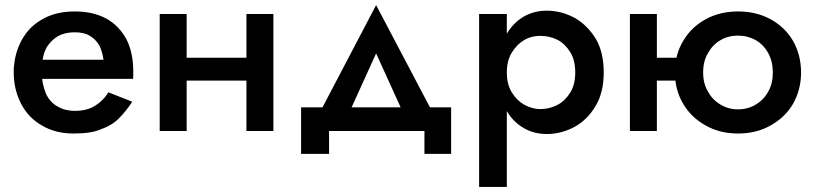

<svg xmlns="http://www.w3.org/2000/svg" viewBox="-20 -515 3204 755"><path d="M387 -280H99V-205H503Q504 -206 504 -222V-235Q504 -308 477 -361Q448 -414 398 -442Q346 -470 274 -470Q208 -470 159 -446Q107 -420 79 -379Q49 -337 38 -279L35 -255Q34 -254 34 -230Q34 -163 63 -107Q92 -51 146 -21Q198 10 269 10Q339 10 375 -6Q419 -21 447 -49Q476 -78 500 -115L406 -152Q393 -130 374 -114Q353 -96 331 -88Q306 -79 274 -79Q236 -79 207 -96Q177 -112 161 -146Q144 -188 144 -230L146 -258Q146 -296 163 -328Q180 -356 208 -373Q236 -388 273 -388Q310 -388 332 -375Q356 -361 370 -337Q382 -315 387 -280Z M655 -288V-198H1007V-288ZM1055 -460H949V0H1055ZM714 -460H608V0H714Z M1584 -30 1697 -43 1459 -495 1222 -43 1334 -30 1459 -305ZM1754 -93H1164V90H1274V0H1649V90H1754Z M1864 220H1973V-460H1864ZM2354 -230Q2354 -310 2323 -362Q2290 -416 2241 -444Q2188 -473 2130 -473Q2073 -473 2029 -443Q1985 -413 1961 -359Q1937 -305 1937 -230Q1937 -156 1961 -102Q1985 -47 2029 -18Q2073 12 2130 12Q2188 12 2241 -17Q2291 -45 2323 -100Q2354 -152 2354 -230ZM2223 -309Q2242 -278 2242 -230Q2242 -183 2223 -152Q2203 -119 2173 -103Q2141 -86 2104 -86Q2074 -86 2042 -103Q2013 -119 1993 -151Q1973 -183 1973 -230Q1973 -277 1993 -309Q2014 -342 2042 -358Q2070 -374 2104 -374Q2142 -374 2173 -358Q2203 -342 2223 -309Z M2504 -288V-198H2714V-288ZM2563 -460H2457V0H2563ZM2634 -230Q2634 -160 2667 -106Q2698 -53 2756 -21Q2811 10 2882 10Q2954 10 3009 -21Q3067 -53 3098 -106Q3130 -162 3130 -230Q3130 -299 3098 -355Q3066 -409 3009 -440Q2953 -470 2882 -470Q2812 -470 2756 -440Q2699 -409 2667 -355Q2634 -301 2634 -230ZM2764 -155Q2745 -186 2745 -230Q2745 -275 2764 -306Q2782 -339 2813 -357Q2844 -375 2882 -375Q2920 -375 2952 -357Q2983 -339 3001 -306Q3019 -273 3019 -230Q3019 -186 3001 -155Q2983 -122 2952 -104Q2921 -85 2882 -85Q2844 -85 2813 -104Q2782 -122 2764 -155Z"/></svg>

Font: NM-font
Style: Medium
Weight: 500
Designer: ""
Foundry: ""
Version: ""